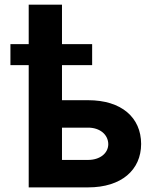

<svg xmlns="http://www.w3.org/2000/svg" viewBox="-20 -812 672 832"><path d="M379.3 -620.7H248.6V-791.9H104.4V-620.7H25.2V-529.8H104.4V0H361.9C506.4 0 591.3 -75.6 591.6 -188.2C591.3 -302.9 506.4 -377.8 361.9 -377.8H248.6V-529.8H379.3ZM248.6 -119V-258.9H361.9C412.6 -258.9 448.9 -229 449.2 -187.1C448.9 -147.4 412.6 -119 361.9 -119Z"/></svg>

Font: Magic Ui Pro
Style: Bold
Weight: 700
Designer: Stefan Endress, Andreas Faust
Version: Version 1.000;FEAKit 1.0